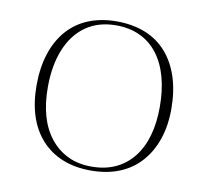

<svg xmlns="http://www.w3.org/2000/svg" viewBox="-65 -586 727 672"><g transform="rotate(10 299.0 -250.0)"><path d="M298 -515Q355 -515 400 -497Q445 -479 476 -443.5Q507 -408 523 -358Q539 -308 539 -246Q539 -186 522.5 -138Q506 -90 475 -55.5Q444 -21 399.5 -3Q355 15 298 15Q242 15 197.5 -3Q153 -21 122 -55.5Q91 -90 75.5 -138Q60 -186 60 -246Q60 -308 76 -358Q92 -408 123 -443.5Q154 -479 198.5 -497Q243 -515 298 -515ZM299 -501Q236 -501 191.5 -470Q147 -439 123.5 -381.5Q100 -324 100 -246Q100 -189 113 -144Q126 -99 152 -66.5Q178 -34 214.5 -16.5Q251 1 298 1Q346 1 383 -16Q420 -33 446 -65.5Q472 -98 485 -143.5Q498 -189 498 -246Q498 -305 485 -352Q472 -399 446.5 -432.5Q421 -466 383.5 -483.5Q346 -501 299 -501Z"/></g></svg>

Font: Kalnia ExtraLight
Style: Regular
Weight: 250
Designer: Frida Medrano
Foundry: Frida Medrano
Version: Version 1.105